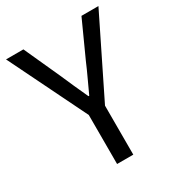

<svg xmlns="http://www.w3.org/2000/svg" viewBox="-160 -759 797 862"><g transform="rotate(-30 238.5 -328.0)"><path d="M196 0H280V-254L478 -656H390L306 -471C286 -423 263 -377 241 -328H237C214 -377 194 -423 173 -471L89 -656H-1L196 -254Z"/></g></svg>

Font: DAIFUKU Sans
Style: Regular
Weight: 400
Designer: Original font ‘Source Han Sans JP’ : Paul D. Hunt
Foundry: Daifuku
Version: Version 1.000